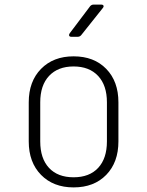

<svg xmlns="http://www.w3.org/2000/svg" viewBox="-20 -805 640 835"><path d="M300 10Q212 10 158.5 -44.5Q105 -99 105 -190V-360Q105 -451 158.5 -505.5Q212 -560 300 -560Q389 -560 442 -505.5Q495 -451 495 -360V-190Q495 -99 442 -44.5Q389 10 300 10ZM300 -34Q369 -34 407 -75Q445 -116 445 -190V-360Q445 -434 406.5 -475Q368 -516 300 -516Q232 -516 193.5 -475Q155 -434 155 -360V-190Q155 -116 193 -75Q231 -34 300 -34ZM290 -645Q283 -645 281 -649.5Q279 -654 283 -660L372 -778Q378 -785 387 -785H420Q428 -785 430 -780.5Q432 -776 427 -770L333 -652Q327 -645 318 -645Z"/></svg>

Font: Pitagon Sans Mono Thin
Style: Regular
Weight: 100
Monospace: yes
Designer: Travis Tran
Foundry: Pitagon
Version: Version 1.001; ttfautohint (v1.8.4.7-5d5b);gftools[0.9.26]